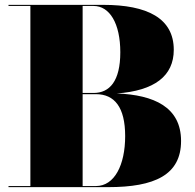

<svg xmlns="http://www.w3.org/2000/svg" viewBox="-20 -770 804 790"><path d="M425 0C616 0 725 -50 725 -190C725 -329.5 613.5 -379.5 460.5 -385.5C615 -396.5 695 -457 695 -565C695 -695 586 -750 405 -750H15V-745.5H105V-4.5H15V0ZM365 -745.5C431 -745.5 475 -674 475 -555C475 -436 431 -387.5 365 -387.5H320V-745.5ZM375 -382.5C451 -382.5 495 -329 495 -210C495 -91 451 -4.5 375 -4.5H320V-382.5Z"/></svg>

Font: Bodoni* 36pt Fatface
Style: Regular
Weight: 900
Version: Version 2.3